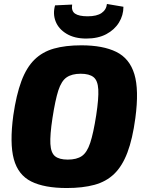

<svg xmlns="http://www.w3.org/2000/svg" viewBox="-20 -932 732 966"><path d="M389 -704Q498 -704 565 -671Q632 -638 656 -559Q680 -480 661 -338Q647 -233 621 -164.5Q595 -96 554.5 -57Q514 -18 455 -2Q396 14 316 14Q203 14 137 -19Q71 -52 49.5 -131.5Q28 -211 47 -352Q62 -455 87.5 -523.5Q113 -592 153 -631.5Q193 -671 251 -687.5Q309 -704 389 -704ZM386 -561Q342 -561 315.5 -543Q289 -525 273.5 -477Q258 -429 244 -338Q231 -253 233.5 -208Q236 -163 257 -146Q278 -129 321 -129Q366 -129 392 -147Q418 -165 434 -213.5Q450 -262 464 -352Q477 -437 474.5 -482Q472 -527 450.5 -544Q429 -561 386 -561ZM518 -912 601 -898Q601 -855 578.5 -818.5Q556 -782 514.5 -760Q473 -738 414 -738Q355 -738 315 -762Q275 -786 260 -824Q245 -862 257 -905L343 -909Q338 -877 357.5 -863.5Q377 -850 421 -850Q467 -850 491 -866.5Q515 -883 518 -912Z"/></svg>

Font: Exo 2 ExtraBold
Style: Italic
Weight: 800
Italic angle: -8°
Designer: Natanael Gama
Foundry: Natanael Gama
Version: Version 2.010